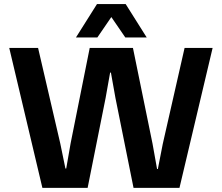

<svg xmlns="http://www.w3.org/2000/svg" viewBox="-20 -913 1078 933"><path d="M626 -680.2 721.2 -214.8 743.2 -91.8H747.1L771 -213.9L877 -680.2H1013.2L852.1 0H628.9L541 -437L519 -560.1H515.1L493.2 -437L405.8 0H186L24.9 -680.2H165L272.9 -215.8L297.9 -94.2H301.8L323.2 -216.8L416 -680.2ZM349.1 -731 451.2 -893.1H590.8L692.9 -731H588.9L521 -830.1L453.1 -731Z"/></svg>

Font: TASA Orbiter Deck
Style: Bold
Weight: 700
Designer: Weizhong Zhang
Version: Version 1.000;Glyphs 3.1.2 (3151)